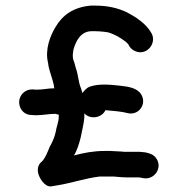

<svg xmlns="http://www.w3.org/2000/svg" viewBox="-20 -674 631 683"><path d="M355 -282C374 -280 395 -279 412 -276C417 -276 426 -273 432 -272C472 -261 503 -302 483 -337C470 -360 439 -366 408 -369C372 -373 333 -377 300 -366C291 -363 282 -355 273 -343C272 -348 270 -354 268 -360C258 -384 259 -406 250 -431L244 -453C240 -462 239 -466 239 -477V-481C239 -484 241 -492 241 -496C249 -527 267 -563 306 -563H319C330 -563 339 -562 350 -561L364 -559C391 -551 408 -540 428 -525L436 -517L441 -508C448 -498 458 -492 470 -489C509 -481 539 -526 517 -559L511 -568C497 -588 470 -609 448 -621L430 -631C399 -645 365 -654 319 -654H302C240 -648 202 -620 177 -577C159 -547 139 -498 151 -450C154 -420 169 -393 173 -361C174 -361 174 -361 174 -360C150 -360 135 -355 110 -355L95 -356C82 -356 71 -352 62 -343C34 -316 51 -265 92 -265L107 -264C133 -264 152 -269 176 -269H178L184 -267C186 -267 188 -267 189 -266V-258C189 -241 180 -220 178 -204C174 -185 165 -166 157 -152C149 -133 140 -107 124 -95C116 -86 113 -75 115 -62C118 -42 139 -8 162 -11L186 -15C235 -23 284 -40 334 -46H385C398 -45 414 -43 430 -43H471C478 -43 485 -41 491 -40C530 -34 560 -78 535 -112C525 -125 514 -128 497 -132L477 -134H430C423 -134 416 -134 411 -135C398 -135 385 -137 372 -137H352C312 -137 277 -130 243 -121C253 -136 262 -164 267 -185C271 -207 278 -231 280 -256V-271C301 -247 343 -255 355 -282Z"/></svg>

Font: Dictator
Style: Regular
Weight: 500
Version: Version MIL.1277